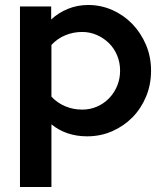

<svg xmlns="http://www.w3.org/2000/svg" viewBox="-20 -539 662 769"><path d="M60 210V-513H185V-461Q214 -488 252 -503.5Q290 -519 333 -519Q384 -519 429.5 -499Q475 -479 509.5 -443.5Q544 -408 564.5 -360Q585 -312 585 -256Q585 -200 565 -152Q545 -104 510.5 -69Q476 -34 429.5 -13.5Q383 7 329 7Q245 7 186 -41V210ZM309 -411Q273 -411 241 -397.5Q209 -384 186 -359V-152Q209 -127 241 -113.5Q273 -100 309 -100Q341 -100 368.5 -112Q396 -124 416.5 -145Q437 -166 449 -194.5Q461 -223 461 -256Q461 -289 449 -317.5Q437 -346 416 -366.5Q395 -387 367.5 -399Q340 -411 309 -411Z"/></svg>

Font: Rosa Sans SemiBold
Style: Regular
Weight: 600
Designer: Pentagram / MCKL
Foundry: Pentagram / MCKL
Version: Version 1.005;September 16, 2019;FontCreator 11.5.0.2425 64-